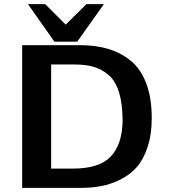

<svg xmlns="http://www.w3.org/2000/svg" viewBox="-20 -915 824 935"><path d="M116 -895H200L300 -795L401 -895H486L356 -712H245ZM88 0V-695H370Q445 -695 505 -677.5Q565 -660 614.5 -621Q664 -582 691.5 -510.5Q719 -439 719 -340Q719 -260 698.5 -198.5Q678 -137 645 -100Q612 -63 565 -40Q518 -17 471.5 -8.5Q425 0 371 0ZM229 -94H335Q464 -94 519.5 -153Q575 -212 577 -325Q577 -409 559.5 -465.5Q542 -522 508 -550.5Q474 -579 435 -590Q396 -601 342 -601H229Z"/></svg>

Font: Coval
Style: ExtraBold
Weight: 800
Foundry: Context Ltd
Version: Version 001.000